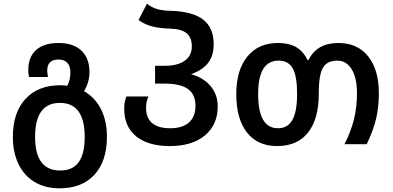

<svg xmlns="http://www.w3.org/2000/svg" viewBox="-20 -785 2137 1045"><path d="M50 -40Q50 -172 118.5 -246.5Q187 -321 308 -321Q326 -321 346 -318Q363 -349 363 -391Q363 -425 346.5 -443Q330 -461 299 -461Q237 -461 237 -401Q237 -390 241 -366H138Q134 -383 134 -404Q134 -475 176.5 -513Q219 -551 299 -551Q379 -551 423 -509.5Q467 -468 467 -392Q467 -366 459.5 -339Q452 -312 437 -289Q497 -255 529.5 -191Q562 -127 562 -40Q562 92 494 166Q426 240 305 240Q225 240 167.5 205Q110 170 80 106.5Q50 43 50 -40ZM441 -40Q441 -225 306 -225Q171 -225 171 -40Q171 143 307 143Q376 143 408.5 97.5Q441 52 441 -40Z M656 -193Q656 -230 668 -260H788Q775 -234 775 -198Q775 -142 808.5 -114.5Q842 -87 906 -87Q973 -87 1008.5 -118.5Q1044 -150 1044 -209Q1044 -271 1003 -300.5Q962 -330 877 -330H824V-427H877Q947 -427 985.5 -454.5Q1024 -482 1024 -532Q1024 -581 996 -604Q968 -627 909 -629Q849 -631 809 -641Q769 -651 734 -676L780 -765Q805 -744 835.5 -735.5Q866 -727 912 -726Q1031 -722 1087 -677.5Q1143 -633 1143 -544Q1143 -482 1113 -443Q1083 -404 1020 -381Q1089 -362 1127 -315.5Q1165 -269 1165 -206Q1165 -106 1095.5 -48Q1026 10 904 10Q786 10 721 -43Q656 -96 656 -193Z M1266 -273Q1266 -403 1326 -477Q1386 -551 1493 -551Q1552 -551 1591 -529Q1630 -507 1654 -458H1659Q1682 -505 1722.5 -528Q1763 -551 1822 -551Q1926 -551 1984 -478Q2042 -405 2042 -278Q2042 -202 2027 -139Q2012 -76 1976 0H1855Q1890 -69 1906.5 -135.5Q1923 -202 1923 -277Q1923 -360 1894.5 -407.5Q1866 -455 1816 -455Q1777 -455 1755 -437Q1733 -419 1724 -380Q1715 -341 1715 -275Q1715 -137 1656.5 -63.5Q1598 10 1488 10Q1382 10 1324 -64Q1266 -138 1266 -273ZM1597 -274Q1597 -370 1573.5 -412.5Q1550 -455 1496 -455Q1385 -455 1385 -273Q1385 -87 1493 -87Q1546 -87 1571.5 -132.5Q1597 -178 1597 -274Z"/></svg>

Font: Noto Sans Georgian Medium
Style: Regular
Weight: 500
Designer: Monotype Design team
Foundry: Monotype Imaging Inc.
Version: Version 1.000